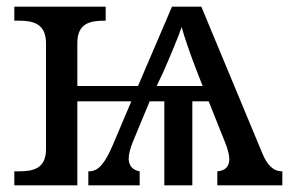

<svg xmlns="http://www.w3.org/2000/svg" viewBox="-20 -556 871 576"><path d="M23 0H212V-252H374L318 -120C295 -67 276 -42 247 -42H245V0H399V-42C377 -46 367 -59 366 -79C366 -94 371 -112 380 -134L429 -252H473V0H557V-252H606L656 -127C664 -107 668 -90 668 -77C667 -56 656 -44 632 -42V0H827V-42C799 -42 781 -62 767 -96L584 -536H496L394 -298H212V-427C212 -486 250 -494 294 -494H297V-536H23V-494H36C80 -494 118 -485 118 -426V-109C118 -50 80 -42 36 -42H23ZM450 -298 469 -338C495 -397 515 -446 525 -475C532 -448 550 -395 573 -336L588 -298Z"/></svg>

Font: Noto Serif
Style: Regular
Weight: 400
Designer: Monotype Design Team
Foundry: Monotype Imaging Inc.
Version: Version 2.015